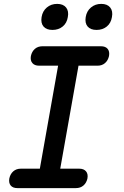

<svg xmlns="http://www.w3.org/2000/svg" viewBox="-20 -968 640 988"><path d="M290 -100H388Q411 -100 422.5 -86.5Q434 -73 430 -50Q425 -27 409.5 -13.5Q394 0 370 0H70Q46 0 35 -13.5Q24 -27 28 -50Q33 -73 48.5 -86.5Q64 -100 87 -100H185L279 -630H181Q158 -630 146.5 -643.5Q135 -657 139 -680Q144 -703 159.5 -716.5Q175 -730 199 -730H499Q523 -730 534 -716.5Q545 -703 541 -680Q536 -657 520.5 -643.5Q505 -630 482 -630H384ZM477 -814Q446 -814 431 -831.5Q416 -849 421 -880Q426 -911 448 -929.5Q470 -948 501 -948Q532 -948 547 -929.5Q562 -911 556 -880Q551 -849 529.5 -831.5Q508 -814 477 -814ZM250 -814Q219 -814 204 -831.5Q189 -849 194 -880Q199 -911 221 -929.5Q243 -948 274 -948Q305 -948 320 -929.5Q335 -911 329 -880Q324 -849 302.5 -831.5Q281 -814 250 -814Z"/></svg>

Font: Maple Mono Medium
Style: Italic
Weight: 500
Italic angle: -10°
Monospace: yes
Designer: subframe7536
Version: Version 7.000